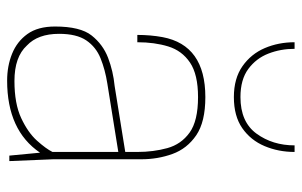

<svg xmlns="http://www.w3.org/2000/svg" viewBox="-170 -650 826 525"><g transform="rotate(90 242.5 -387.0)"><path d="M200 6Q160 6 126.5 -7.5Q93 -21 72.5 -49.5Q52 -78 52 -125Q52 -194 76.5 -225Q101 -256 137.5 -270Q174 -284 215 -288L395 -317V-350Q395 -394 384.5 -432Q374 -470 342 -493Q310 -516 245 -516Q183 -516 150.5 -494Q118 -472 106.5 -434.5Q95 -397 95 -350H75Q75 -386 81 -419Q103 -536 245 -536Q313 -536 349.5 -511Q386 -486 400.5 -446Q415 -406 415 -361V-120L420 0H405L397 -84Q336 6 200 6ZM201 -14Q263 -14 302.5 -32.5Q342 -51 364 -75.5Q386 -100 395 -118V-298L208 -268Q170 -262 139 -249.5Q108 -237 90 -210.5Q72 -184 72 -136Q72 -78 104 -48Q135 -14 201 -14ZM245 -614Q194 -614 160.5 -637.5Q127 -661 111 -698.5Q95 -736 95 -780H113Q113 -742 126 -708.5Q139 -675 168 -653.5Q197 -632 245 -632Q313 -632 345 -676Q377 -720 377 -780H395Q395 -736 379 -698Q363 -660 330 -637Q297 -614 245 -614Z"/></g></svg>

Font: Tanohe Sans Thin
Style: Regular
Weight: 100
Designer: Village Type and Design LLC & Cristiano Sobral
Foundry: Cooper Hewitt Smithsonian Design Museum
Version: Version 1.00;September 29, 2021;FontCreator 13.0.0.2655 64-b